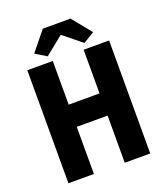

<svg xmlns="http://www.w3.org/2000/svg" viewBox="-150 -938 901 1041"><g transform="rotate(-20 300.0 -417.5)"><path d="M64 0V-652H211V-400H389V-652H536V0H389V-272H211V0ZM194 -685 130 -724 220 -835H380L470 -724L406 -685L302 -769H298Z"/></g></svg>

Font: Source Code Pro ExtraLight
Style: Bold
Weight: 700
Monospace: yes
Version: Version 1.018;hotconv 1.0.116;makeotfexe 2.5.65601